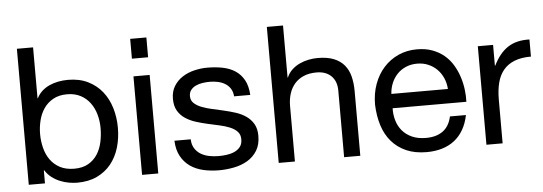

<svg xmlns="http://www.w3.org/2000/svg" viewBox="-48 -854 2837 1004"><g transform="rotate(-5 1370.5 -351.5)"><path d="M466.8 -263.2Q466.8 -299.3 457.3 -333.7Q447.8 -368.2 428.2 -395Q408.7 -421.9 378.4 -438Q348.1 -454.1 307.1 -454.1Q264.2 -454.1 233.9 -437Q203.6 -419.9 184.8 -392.3Q166 -364.7 157.5 -329.8Q148.9 -294.9 148.9 -258.8Q148.9 -221.2 158 -185.8Q167 -150.4 186.5 -123Q206.1 -95.7 237.1 -79.3Q268.1 -63 312 -63Q355.5 -63 385.3 -80.1Q415 -97.2 433.1 -125.2Q451.2 -153.3 459 -189.2Q466.8 -225.1 466.8 -263.2ZM151.9 -713.9V-446.8H153.8Q164.6 -468.3 181.4 -483.6Q198.2 -499 220 -509Q241.7 -519 266.8 -523.9Q292 -528.8 318.8 -528.8Q378.4 -528.8 423.1 -506.8Q467.8 -484.9 497.6 -447.5Q527.3 -410.2 542.2 -360.8Q557.1 -311.5 557.1 -256.8Q557.1 -201.2 542.5 -152.3Q527.8 -103.5 498.3 -67.1Q468.8 -30.8 424.6 -9.8Q380.4 11.2 320.8 11.2Q301.3 11.2 278.1 7.3Q254.9 3.4 231.9 -5.9Q209 -15.1 188.5 -30.5Q168 -45.9 153.8 -68.8H151.9V0H66.9V-713.9Z M746.6 -517.1V0H661.6V-517.1ZM661.6 -609.9V-713.9H746.6V-609.9Z M931.2 -163.1Q932.1 -134.8 944.3 -115.5Q956.5 -96.2 975.8 -84.5Q995.1 -72.8 1019.5 -67.9Q1043.9 -63 1069.8 -63Q1089.8 -63 1111.8 -65.9Q1133.8 -68.8 1152.3 -77.1Q1170.9 -85.4 1182.9 -100.6Q1194.8 -115.7 1194.8 -140.1Q1194.8 -165 1180.4 -180.4Q1166 -195.8 1142.1 -205.8Q1118.2 -215.8 1087.9 -222.4Q1057.6 -229 1025.9 -236.1Q994.1 -243.2 963.9 -252.9Q933.6 -262.7 909.7 -278.8Q885.7 -294.9 871.3 -319.8Q856.9 -344.7 856.9 -381.8Q856.9 -420.9 874.3 -448.7Q891.6 -476.6 919.2 -494.4Q946.8 -512.2 981.2 -520.5Q1015.6 -528.8 1049.8 -528.8Q1093.3 -528.8 1130.9 -521.2Q1168.5 -513.7 1196.5 -495.1Q1224.6 -476.6 1241.7 -445.6Q1258.8 -414.6 1261.7 -367.2H1176.8Q1174.8 -392.1 1163.8 -408.7Q1152.8 -425.3 1136 -435.3Q1119.1 -445.3 1098.6 -449.7Q1078.1 -454.1 1057.1 -454.1Q1038.1 -454.1 1018.3 -451.2Q998.5 -448.2 982.7 -440.7Q966.8 -433.1 956.8 -420.4Q946.8 -407.7 946.8 -388.2Q946.8 -365.7 962.2 -351.3Q977.5 -336.9 1001.7 -327.4Q1025.9 -317.9 1056.2 -311.3Q1086.4 -304.7 1115.7 -297.9Q1147.9 -290.5 1178.2 -280.8Q1208.5 -271 1232.4 -254.4Q1256.3 -237.8 1270.8 -212.9Q1285.2 -188 1285.2 -150.9Q1285.2 -104 1265.6 -72.8Q1246.1 -41.5 1214.6 -22.9Q1183.1 -4.4 1143.8 3.4Q1104.5 11.2 1064.9 11.2Q1021.5 11.2 982.4 2.2Q943.4 -6.8 913.8 -27.6Q884.3 -48.3 866 -81.5Q847.7 -114.7 845.7 -163.1Z M1463.9 -713.9V-440.9H1465.8Q1475.6 -464.4 1493.7 -481.2Q1511.7 -498 1534.2 -508.5Q1556.6 -519 1581.3 -523.9Q1606 -528.8 1628.9 -528.8Q1680.2 -528.8 1714.4 -514.9Q1748.5 -501 1769 -476.1Q1789.6 -451.2 1798.3 -416.5Q1807.1 -381.8 1807.1 -339.8V0H1722.2V-350.1Q1722.2 -398.4 1694.1 -426.3Q1666 -454.1 1616.7 -454.1Q1578.1 -454.1 1549.6 -441.9Q1521 -429.7 1502 -408Q1482.9 -386.2 1473.4 -356.4Q1463.9 -326.7 1463.9 -292V0H1378.9V-713.9Z M2376 -164.1Q2367.2 -120.6 2348.1 -87.6Q2329.1 -54.7 2300.8 -32.7Q2272.5 -10.7 2235.8 0.2Q2199.2 11.2 2155.3 11.2Q2093.3 11.2 2047.6 -9Q2002 -29.3 1971.2 -65.2Q1940.4 -101.1 1924.8 -150.9Q1909.2 -200.7 1907.2 -259.8Q1907.2 -318.4 1925.3 -367.7Q1943.4 -417 1975.8 -452.9Q2008.3 -488.8 2052.7 -508.8Q2097.2 -528.8 2149.9 -528.8Q2195.8 -528.8 2231.2 -515.6Q2266.6 -502.4 2293.2 -480Q2319.8 -457.5 2337.6 -427.7Q2355.5 -397.9 2366.2 -365.2Q2377 -332.5 2381.3 -298.3Q2385.7 -264.2 2384.3 -232.9H1997.1Q1996.1 -199.2 2005.1 -168.5Q2014.2 -137.7 2033.9 -114.3Q2053.7 -90.8 2084.7 -76.9Q2115.7 -63 2158.2 -63Q2212.4 -63 2246.6 -87.9Q2280.8 -112.8 2292 -164.1ZM2293.9 -308.1Q2292 -338.4 2280.5 -365Q2269 -391.6 2249.5 -411.4Q2230 -431.2 2203.4 -442.6Q2176.8 -454.1 2145 -454.1Q2112.3 -454.1 2085.7 -442.6Q2059.1 -431.2 2040 -411.1Q2021 -391.1 2010 -364.7Q1999 -338.4 1997.1 -308.1Z M2549.3 -517.1V-408.2H2551.3Q2582 -471.2 2627.2 -501.2Q2672.4 -531.2 2741.2 -528.8V-439Q2689.9 -439 2654.3 -424.8Q2618.7 -410.6 2596.4 -383.8Q2574.2 -356.9 2564.2 -318.1Q2554.2 -279.3 2554.2 -230V0H2469.2V-517.1Z"/></g></svg>

Font: XB Khoramshahr
Style: Regular
Weight: 400
Designer: Behnam
Foundry: Irmug
Version: Version 8.005 2009